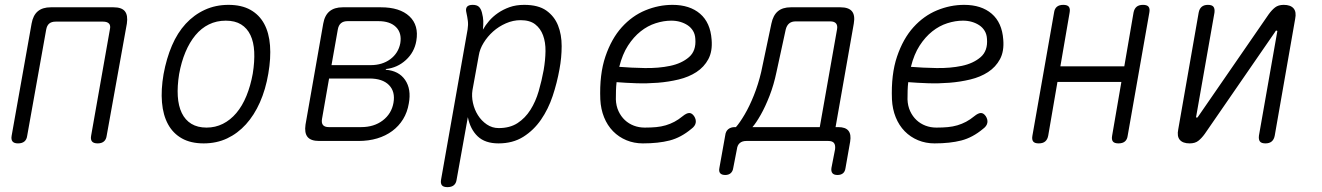

<svg xmlns="http://www.w3.org/2000/svg" viewBox="-20 -580 5440 790"><path d="M54 10Q38 10 31.5 2Q25 -6 28 -22L110 -483Q116 -517 135.5 -533.5Q155 -550 189 -550H447Q481 -550 494 -533.5Q507 -517 502 -483L419 -22Q417 -6 407.5 2Q398 10 382 10Q365 10 358.5 2Q352 -6 355 -22L432 -458Q436 -475 428.5 -483Q421 -491 404 -491H209Q192 -491 182.5 -483Q173 -475 170 -458L92 -22Q90 -6 80.5 2Q71 10 54 10Z M818 10Q765 10 728.5 -10.5Q692 -31 671.5 -68.5Q651 -106 646.5 -158.5Q642 -211 653 -275Q665 -340 687.5 -392.5Q710 -445 744 -482Q778 -519 822.5 -539.5Q867 -560 920 -560Q974 -560 1010.5 -539.5Q1047 -519 1067 -482Q1087 -445 1091 -393Q1095 -341 1084 -277Q1073 -212 1049.5 -159Q1026 -106 992 -68.5Q958 -31 914.5 -10.5Q871 10 818 10ZM830 -55Q866 -55 897 -70.5Q928 -86 952.5 -115Q977 -144 994 -185.5Q1011 -227 1020 -277Q1028 -327 1026 -367Q1024 -407 1010.5 -435.5Q997 -464 972 -479.5Q947 -495 909 -495Q871 -495 839.5 -479.5Q808 -464 784 -435Q760 -406 743 -365.5Q726 -325 717 -275Q709 -225 711.5 -184.5Q714 -144 728 -115Q742 -86 767.5 -70.5Q793 -55 830 -55Z M1293 0Q1259 0 1245.5 -16.5Q1232 -33 1237 -67L1310 -483Q1316 -517 1336 -533.5Q1356 -550 1390 -550H1547Q1625 -550 1664.5 -513Q1704 -476 1693 -412Q1685 -365 1650 -333Q1615 -301 1568 -296L1567 -293Q1621 -289 1647 -251Q1673 -213 1662 -154Q1656 -118 1638.5 -89.5Q1621 -61 1594 -41Q1567 -21 1532 -10.5Q1497 0 1455 0ZM1334 -257 1305 -91Q1302 -74 1309 -65.5Q1316 -57 1333 -57H1466Q1519 -57 1555 -84.5Q1591 -112 1599 -157Q1607 -203 1580.5 -230Q1554 -257 1500 -257ZM1410 -493Q1393 -493 1383 -484.5Q1373 -476 1370 -459L1344 -312H1505Q1553 -312 1586 -336.5Q1619 -361 1627 -402Q1634 -444 1609.5 -468.5Q1585 -493 1537 -493Z M1967 -458Q1977 -476 1992.5 -494Q2008 -512 2029 -526.5Q2050 -541 2076.5 -550.5Q2103 -560 2137 -560Q2195 -560 2228 -536.5Q2261 -513 2276 -475.5Q2291 -438 2291 -390.5Q2291 -343 2282 -295Q2272 -239 2254 -185Q2236 -131 2206 -87.5Q2176 -44 2133 -17Q2090 10 2031 10Q1976 10 1945.5 -19Q1915 -48 1905 -98L1859 158Q1857 174 1847.5 182Q1838 190 1821 190Q1804 190 1798 182Q1792 174 1795 158L1904 -459Q1907 -478 1905 -494Q1903 -510 1899 -528Q1895 -544 1901.5 -552Q1908 -560 1925 -560Q1942 -560 1950.5 -552Q1959 -544 1963 -528Q1968 -509 1968.5 -494Q1969 -479 1967 -458ZM2122 -497Q2091 -497 2061.5 -484Q2032 -471 2009 -450.5Q1986 -430 1970 -404Q1954 -378 1950 -352L1924 -209Q1920 -184 1926 -156.5Q1932 -129 1946.5 -106Q1961 -83 1983 -68Q2005 -53 2032 -53Q2078 -53 2109.5 -73.5Q2141 -94 2162.5 -128Q2184 -162 2196.5 -205Q2209 -248 2217 -292Q2224 -333 2224.5 -369.5Q2225 -406 2214.5 -434.5Q2204 -463 2182 -480Q2160 -497 2122 -497Z M2836 -102Q2845 -88 2842.5 -74.5Q2840 -61 2825 -50Q2782 -14 2735.5 -2Q2689 10 2625 10Q2589 10 2557.5 -3Q2526 -16 2502.5 -40Q2479 -64 2465.5 -97.5Q2452 -131 2450 -171Q2446 -274 2471 -347.5Q2496 -421 2538.5 -468Q2581 -515 2635.5 -537.5Q2690 -560 2747 -560Q2818 -560 2860.5 -523.5Q2903 -487 2908 -417Q2912 -369 2894.5 -336.5Q2877 -304 2845.5 -283.5Q2814 -263 2772.5 -253Q2731 -243 2686.5 -239.5Q2642 -236 2598 -237.5Q2554 -239 2517 -242Q2515 -225 2514.5 -207.5Q2514 -190 2514 -171Q2515 -144 2525 -122.5Q2535 -101 2551 -86Q2567 -71 2588 -63Q2609 -55 2633 -55Q2659 -55 2680 -57Q2701 -59 2719.5 -64.5Q2738 -70 2755 -79Q2772 -88 2789 -102Q2805 -115 2816 -115Q2827 -115 2836 -102ZM2528 -305Q2576 -301 2633 -300Q2690 -299 2737.5 -309Q2785 -319 2815 -345Q2845 -371 2841 -420Q2840 -439 2831.5 -453Q2823 -467 2809.5 -476Q2796 -485 2779 -490Q2762 -495 2742 -495Q2711 -495 2678 -484.5Q2645 -474 2616 -451Q2587 -428 2564 -392.5Q2541 -357 2528 -305Z M2964 140Q2950 140 2943.5 133Q2937 126 2940 111L2964 -23Q2966 -40 2976.5 -48.5Q2987 -57 3003 -57H3008Q3024 -75 3044 -109Q3064 -143 3082 -188Q3100 -233 3112 -284L3154 -483Q3161 -517 3180.5 -533.5Q3200 -550 3234 -550H3438Q3472 -550 3485.5 -533.5Q3499 -517 3493 -483L3418 -57H3429Q3459 -57 3471 -42Q3483 -27 3478 3L3459 111Q3457 126 3448.5 133Q3440 140 3426 140Q3411 140 3405 132.5Q3399 125 3401 111L3416 34Q3418 17 3411.5 8.5Q3405 0 3388 0H3051Q3034 0 3024 8.5Q3014 17 3012 34L2997 111Q2995 125 2986.5 132.5Q2978 140 2964 140ZM3424 -459Q3427 -475 3420 -483.5Q3413 -492 3396 -492H3254Q3237 -492 3227 -483.5Q3217 -475 3213 -459L3175 -284Q3164 -231 3146.5 -186Q3129 -141 3110 -107.5Q3091 -74 3076 -57H3353Z M4036 -102Q4045 -88 4042.5 -74.5Q4040 -61 4025 -50Q3982 -14 3935.5 -2Q3889 10 3825 10Q3789 10 3757.5 -3Q3726 -16 3702.5 -40Q3679 -64 3665.5 -97.5Q3652 -131 3650 -171Q3646 -274 3671 -347.5Q3696 -421 3738.5 -468Q3781 -515 3835.5 -537.5Q3890 -560 3947 -560Q4018 -560 4060.5 -523.5Q4103 -487 4108 -417Q4112 -369 4094.5 -336.5Q4077 -304 4045.5 -283.5Q4014 -263 3972.5 -253Q3931 -243 3886.5 -239.5Q3842 -236 3798 -237.5Q3754 -239 3717 -242Q3715 -225 3714.5 -207.5Q3714 -190 3714 -171Q3715 -144 3725 -122.5Q3735 -101 3751 -86Q3767 -71 3788 -63Q3809 -55 3833 -55Q3859 -55 3880 -57Q3901 -59 3919.5 -64.5Q3938 -70 3955 -79Q3972 -88 3989 -102Q4005 -115 4016 -115Q4027 -115 4036 -102ZM3728 -305Q3776 -301 3833 -300Q3890 -299 3937.5 -309Q3985 -319 4015 -345Q4045 -371 4041 -420Q4040 -439 4031.5 -453Q4023 -467 4009.5 -476Q3996 -485 3979 -490Q3962 -495 3942 -495Q3911 -495 3878 -484.5Q3845 -474 3816 -451Q3787 -428 3764 -392.5Q3741 -357 3728 -305Z M4254 10Q4237 10 4231 2Q4225 -6 4228 -22L4317 -528Q4319 -544 4328.5 -552Q4338 -560 4355 -560Q4372 -560 4378 -552Q4384 -544 4381 -528L4343 -307H4606L4644 -528Q4647 -544 4656.5 -552Q4666 -560 4683 -560Q4700 -560 4706 -552Q4712 -544 4709 -528L4620 -22Q4618 -6 4608.5 2Q4599 10 4582 10Q4565 10 4559 2Q4553 -6 4556 -22L4594 -243H4331L4293 -22Q4290 -6 4280.5 2Q4271 10 4254 10Z M4828 -48 4912 -528Q4915 -544 4924.5 -552Q4934 -560 4950 -560Q4967 -560 4973 -552Q4979 -544 4977 -528L4902 -102Q4901 -99 4901.5 -97.5Q4902 -96 4905 -96Q4907 -96 4908 -98L4911 -102L5200 -521Q5213 -539 5226.5 -549.5Q5240 -560 5262 -560Q5290 -560 5302.5 -545.5Q5315 -531 5309 -502L5225 -22Q5222 -6 5212.5 2Q5203 10 5187 10Q5170 10 5164 2Q5158 -6 5160 -22L5235 -448Q5236 -451 5235.5 -452.5Q5235 -454 5232 -454Q5230 -454 5229 -453L5226 -448L4937 -29Q4924 -11 4910.5 -0.5Q4897 10 4875 10Q4847 10 4834.5 -4.5Q4822 -19 4828 -48Z"/></svg>

Font: Maple Mono ExtraLight
Style: Italic
Weight: 275
Italic angle: -10°
Monospace: yes
Designer: subframe7536
Version: Version 7.000